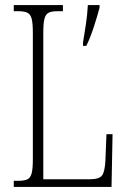

<svg xmlns="http://www.w3.org/2000/svg" viewBox="-20 -734 499 754"><path d="M34 0V-24H53Q76 -24 88 -30Q100 -36 104.5 -54Q109 -72 109 -108V-605Q109 -642 104.5 -660Q100 -678 87.5 -684Q75 -690 52 -690H34V-714H227V-690H207Q183 -690 171 -684Q159 -678 154.5 -660Q150 -642 150 -606V-30H332Q371 -30 381.5 -46Q392 -62 394 -104L398 -207H422L418 0ZM306 -567Q312 -603 317.5 -639.5Q323 -676 325 -714H371V-704Q363 -673 348.5 -628.5Q334 -584 319 -554H306Z"/></svg>

Font: Noto Serif Hebrew ExtraCondensed ExtraLight
Style: Regular
Weight: 200
Width: 2
Designer: Monotype Design Team
Foundry: Monotype Imaging Inc.
Version: Version 2.004; ttfautohint (v1.8.4.7-5d5b)